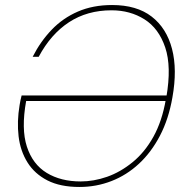

<svg xmlns="http://www.w3.org/2000/svg" viewBox="-20 -732 736 764"><path d="M296 12Q220 12 169 -14Q118 -40 89.5 -85.5Q61 -131 54 -189.5Q47 -248 58 -314Q60 -326 61.5 -333Q63 -340 66 -352H652L648 -330H84Q64 -219 87 -148.5Q110 -78 166 -44Q222 -10 301 -10Q353 -10 406 -28.5Q459 -47 507.5 -86.5Q556 -126 590.5 -188Q625 -250 640 -337L642 -346Q663 -467 637.5 -543Q612 -619 555 -655Q498 -691 424 -691Q327 -691 254.5 -643.5Q182 -596 134 -506H110Q141 -567 185.5 -613.5Q230 -660 290 -686Q350 -712 426 -712Q524 -712 583.5 -666Q643 -620 664.5 -537.5Q686 -455 666 -344Q651 -258 616.5 -192Q582 -126 533 -80.5Q484 -35 423.5 -11.5Q363 12 296 12Z"/></svg>

Font: DM Sans Thin
Style: Italic
Weight: 250
Italic angle: -10°
Designer: Colophon Foundry, Jonny Pinhorn
Foundry: Colophon Foundry
Version: Version 4.004;gftools[0.9.30]